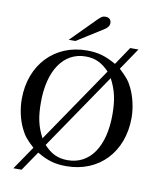

<svg xmlns="http://www.w3.org/2000/svg" viewBox="-102 -968 926 1127"><g transform="rotate(10 361.0 -405.0)"><path d="M245 -719H285L439 -816C460 -829 469 -842 469 -858C469 -878 456 -890 434 -890C419 -890 410 -885 392 -867ZM658 -734H609L537 -627C473 -663 428 -676 362 -676C169 -676 34 -533 34 -330C34 -269 48 -207 72 -158C90 -120 107 -99 151 -59L56 80H105L184 -36C246 1 292 14 359 14C554 14 688 -127 688 -332C688 -393 672 -457 649 -505C631 -543 613 -564 570 -604ZM194 -123C160 -187 148 -242 148 -330C148 -521 230 -640 361 -640C417 -640 458 -621 502 -575ZM527 -540C561 -475 574 -419 574 -330C574 -139 493 -22 361 -22C303 -22 262 -41 219 -88Z"/></g></svg>

Font: STIX Math
Style: Regular
Weight: 400
Designer: MicroPress Inc., with final additions and corrections provided by Coen Hoffman, Elsevier (retired)
Version: Version 1.1.0